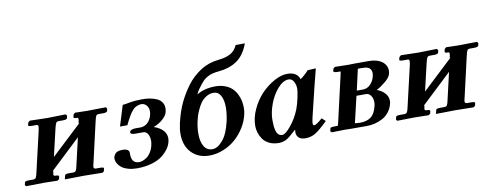

<svg xmlns="http://www.w3.org/2000/svg" viewBox="-60 -997 3354 1307"><g transform="rotate(-10 1617.0 -343.0)"><path d="M256.8 -431.2 383.8 -434.1 392.1 -423.8 388.2 -407.2Q386.7 -397 357.9 -397H328.1Q316.4 -397 311 -388.2Q305.7 -379.4 298.8 -350.1L254.9 -162.1L465.8 -359.9L460 -357.9Q464.8 -376.5 464.8 -386.2Q464.8 -397 458 -397Q430.2 -397 433.1 -405.8L437 -423.8L448.2 -434.1Q506.3 -432.1 534.2 -432.1L662.1 -434.1L668.9 -423.8L666 -407.2Q662.6 -397 634.8 -397H605Q592.8 -397 587.9 -388.7Q583 -380.9 576.2 -350.1L514.2 -80.1Q507.8 -57.1 507.8 -48.8Q507.8 -42 511 -39.1Q514.2 -36.1 522 -35.2H551.8Q580.1 -35.2 577.1 -25.9L573.2 -7.8L562 1Q479 -1 435.1 -1L301.8 1L308.1 -25.9Q310.5 -35.2 336.9 -35.2H367.2Q379.9 -35.6 385.3 -44.7Q390.6 -53.7 396 -80.1L439 -266.1L229 -67.9L233.9 -69.8V-67.9Q230 -50.3 230 -45.9Q230 -35.2 241.2 -35.2Q255.4 -35.2 261.7 -32.7Q268.1 -30.3 267.1 -25.9L263.2 -7.8L251 1Q188 -1 157.2 -1L34.2 1L26.9 -7.8L30.8 -25.9Q32.2 -35.2 61 -35.2H89.8Q103 -35.6 108.4 -44.2Q113.8 -52.7 119.1 -78.1L182.1 -349.1Q188 -373 188 -383.8Q188 -391.6 184.8 -394.3Q181.6 -397 173.8 -397H145Q117.7 -397 119.1 -405.8L124 -423.8L136.2 -434.1Z M659.7 -87.9Q664.6 -107.9 678.7 -118.4Q692.9 -128.9 722.7 -128.9Q768.6 -128.9 768.6 -100.1V-97.2V-89.8Q768.6 -26.9 821.8 -26.9Q832.5 -26.9 845.9 -31.7Q859.4 -36.6 874.5 -47.1Q889.6 -57.6 902.6 -78.1Q915.5 -98.6 921.9 -126Q925.8 -145.5 925.8 -155.8Q925.8 -183.1 914.3 -202.6Q902.8 -222.2 883.8 -222.2H827.6Q794.9 -222.2 794.9 -236.8Q794.9 -239.3 795.9 -240.2Q797.4 -249 809.1 -253.4Q820.8 -257.8 835.9 -257.8H867.7Q887.2 -257.8 903.1 -265.9Q918.9 -273.9 928.2 -286.4Q937.5 -298.8 942.6 -310.3Q947.8 -321.8 949.7 -333Q952.6 -343.3 952.6 -355Q952.6 -381.3 937.7 -397.2Q922.9 -413.1 903.8 -413.1Q891.6 -413.1 880.1 -409.2Q868.7 -405.3 860.1 -400.4Q851.6 -395.5 842 -384.3Q832.5 -373 826.9 -365.5Q821.3 -357.9 812 -340.8L798.8 -316.4L784.7 -288.1H733.9L777.8 -430.2Q787.1 -430.2 826.2 -437.5Q865.2 -444.8 916.5 -444.8Q942.9 -444.8 966.6 -440.7Q990.2 -436.5 1012.5 -427.2Q1034.7 -418 1047.6 -400.1Q1060.5 -382.3 1060.5 -357.9Q1060.5 -347.2 1057.6 -334Q1052.7 -308.6 1023.7 -283Q994.6 -257.3 958.5 -245.1Q972.2 -241.2 985.6 -234.4Q999 -227.5 1012.9 -216.6Q1026.9 -205.6 1035.4 -188.7Q1043.9 -171.9 1043.9 -151.9Q1043.9 -143.6 1040.5 -127.9Q1035.2 -105 1019.3 -82Q1003.4 -59.1 975.8 -37.1Q948.2 -15.1 902.3 -1.5Q856.4 12.2 799.8 12.2Q767.1 12.2 741.2 5.1Q715.3 -2 700.2 -12.2Q685.1 -22.5 675.3 -35.6Q665.5 -48.8 662.1 -59.8Q658.7 -70.8 658.7 -80.1Q658.7 -81.5 659.2 -84.2Q659.7 -86.9 659.7 -87.9Z M1399.4 -403.8Q1372.6 -403.8 1349.1 -388.9Q1325.7 -374 1311.5 -354.2Q1297.4 -334.5 1285.6 -308.3Q1273.9 -282.2 1269 -266.1Q1264.2 -250 1261.2 -235.8Q1250.5 -191.4 1250.5 -146Q1250.5 -90.8 1270.5 -58.8Q1290.5 -26.9 1327.6 -26.9Q1363.3 -26.9 1399.2 -69.1Q1435.1 -111.3 1454.6 -195.8Q1466.3 -248.5 1466.3 -292Q1466.3 -343.8 1449.2 -373.8Q1432.1 -403.8 1399.4 -403.8ZM1139.6 -240.2Q1158.2 -320.3 1185.8 -377.7Q1213.4 -435.1 1252.4 -487.8Q1291 -539.1 1346.7 -575.4Q1402.3 -611.8 1473.6 -619.1Q1526.4 -624.5 1558.1 -642.6Q1589.4 -660.6 1605.5 -698.2H1669.4Q1640.6 -620.1 1588.4 -584Q1537.1 -548.3 1457.5 -541Q1419.4 -537.6 1393.8 -526.1Q1368.2 -514.6 1351.3 -497.6Q1334.5 -480.5 1310.5 -446.8Q1301.3 -435.1 1290.5 -411.1Q1341.3 -444.8 1420.4 -444.8Q1456.5 -444.8 1485.8 -433.8Q1515.1 -422.9 1533.4 -405.5Q1551.8 -388.2 1564 -364.5Q1576.2 -340.8 1581.3 -316.9Q1586.4 -293 1586.4 -268.1Q1586.4 -241.2 1580.6 -220.2Q1570.3 -175.3 1544.2 -133.3Q1518.1 -91.3 1481.7 -59.1Q1445.3 -26.9 1397.5 -7.3Q1349.6 12.2 1299.3 12.2Q1224.6 12.2 1177.5 -35.9Q1130.4 -84 1130.4 -167Q1130.4 -199.2 1139.6 -240.2Z M1936 -194.8Q1949.2 -230.5 1958 -272.9Q1966.8 -315.4 1966.8 -331.1Q1966.8 -361.3 1953.9 -383.1Q1940.9 -404.8 1919.9 -404.8Q1881.8 -404.8 1844.5 -362.8Q1807.1 -320.8 1785.2 -261.7Q1763.2 -202.6 1763.2 -150.9Q1763.2 -127.4 1764.9 -110.1Q1766.6 -92.8 1771.5 -75.7Q1776.4 -58.6 1786.9 -49.3Q1797.4 -40 1813 -40Q1834.5 -40 1873.3 -87.4Q1912.1 -134.8 1936 -194.8ZM1902.8 -39.1Q1902.8 -52.2 1903.8 -58.1L1901.9 -59.1Q1856.4 -16.1 1833 -3.2Q1809.6 9.8 1778.8 9.8Q1741.7 9.8 1713.6 -4.2Q1685.5 -18.1 1670.4 -40.3Q1655.3 -62.5 1648.2 -85.7Q1641.1 -108.9 1641.1 -131.8Q1641.1 -188.5 1668.2 -246.6Q1695.3 -304.7 1735.8 -347.2Q1776.4 -389.6 1825.4 -416.7Q1874.5 -443.8 1917 -443.8Q1983.9 -443.8 2001 -392.1Q2034.2 -415.5 2058.1 -443.8L2112.8 -446.8Q2114.7 -446.8 2114.7 -443.8L2083.5 -320.8L2036.1 -125Q2028.8 -93.3 2028.8 -83Q2028.8 -66.9 2038.1 -66.9Q2052.7 -66.9 2095.2 -105L2120.1 -82Q2065.4 -28.3 2034.2 -9.3Q2002.9 9.8 1964.8 9.8Q1931.2 9.8 1917 -5.6Q1902.8 -21 1902.8 -39.1Z M2363.8 -249H2405.8Q2436 -249 2458 -271.2Q2480 -293.5 2487.3 -324.2Q2490.7 -339.8 2490.7 -347.2Q2490.7 -394 2433.6 -394Q2426.8 -394 2418.9 -394.5Q2411.1 -395 2409.7 -395Q2407.7 -395 2403.3 -394.5Q2398.9 -394 2396.5 -394ZM2355.5 -214.8 2312.5 -32.2Q2342.8 -29.8 2346.7 -29.8Q2395.5 -29.8 2423.8 -51.3Q2452.1 -72.8 2464.4 -125Q2467.8 -140.6 2467.8 -149.9Q2467.8 -178.2 2454.6 -196.5Q2441.4 -214.8 2422.4 -214.8ZM2147.5 1 2137.7 -7.8 2142.6 -27.8Q2144 -35.2 2168.5 -35.2H2193.4Q2197.3 -37.1 2200.7 -55.2L2273.4 -372.1L2277.3 -390.6Q2278.3 -394 2277.3 -397H2253.4Q2247.6 -397 2241.5 -398.4Q2235.4 -399.9 2231.7 -402.1Q2228 -404.3 2228.5 -405.8L2233.4 -423.8L2244.6 -434.1L2336.4 -432.1Q2343.8 -432.1 2359.4 -432.6Q2375 -433.1 2382.3 -433.1H2479.5Q2536.1 -433.1 2569.3 -408.7Q2602.5 -384.3 2602.5 -345.2Q2602.5 -335 2599.6 -323.2Q2594.2 -300.3 2562 -273.2Q2529.8 -246.1 2498.5 -230Q2531.2 -217.8 2552.5 -195.3Q2573.7 -172.9 2573.7 -143.1Q2573.7 -129.9 2571.8 -124Q2564 -90.3 2543.9 -65.2Q2523.9 -40 2497.6 -26.4Q2471.2 -12.7 2444.1 -6.3Q2417 0 2389.6 0H2283.7L2236.3 -1Q2223.6 -0.5 2191.9 0Q2160.2 0.5 2147.5 1Z M2822.3 -431.2 2949.2 -434.1 2957.5 -423.8 2953.6 -407.2Q2952.1 -397 2923.3 -397H2893.6Q2881.8 -397 2876.5 -388.2Q2871.1 -379.4 2864.3 -350.1L2820.3 -162.1L3031.2 -359.9L3025.4 -357.9Q3030.3 -376.5 3030.3 -386.2Q3030.3 -397 3023.4 -397Q2995.6 -397 2998.5 -405.8L3002.4 -423.8L3013.7 -434.1Q3071.8 -432.1 3099.6 -432.1L3227.5 -434.1L3234.4 -423.8L3231.4 -407.2Q3228 -397 3200.2 -397H3170.4Q3158.2 -397 3153.3 -388.7Q3148.4 -380.9 3141.6 -350.1L3079.6 -80.1Q3073.2 -57.1 3073.2 -48.8Q3073.2 -42 3076.4 -39.1Q3079.6 -36.1 3087.4 -35.2H3117.2Q3145.5 -35.2 3142.6 -25.9L3138.7 -7.8L3127.4 1Q3044.4 -1 3000.5 -1L2867.2 1L2873.5 -25.9Q2876 -35.2 2902.3 -35.2H2932.6Q2945.3 -35.6 2950.7 -44.7Q2956.1 -53.7 2961.4 -80.1L3004.4 -266.1L2794.4 -67.9L2799.3 -69.8V-67.9Q2795.4 -50.3 2795.4 -45.9Q2795.4 -35.2 2806.6 -35.2Q2820.8 -35.2 2827.1 -32.7Q2833.5 -30.3 2832.5 -25.9L2828.6 -7.8L2816.4 1Q2753.4 -1 2722.7 -1L2599.6 1L2592.3 -7.8L2596.2 -25.9Q2597.7 -35.2 2626.5 -35.2H2655.3Q2668.5 -35.6 2673.8 -44.2Q2679.2 -52.7 2684.6 -78.1L2747.6 -349.1Q2753.4 -373 2753.4 -383.8Q2753.4 -391.6 2750.2 -394.3Q2747.1 -397 2739.3 -397H2710.4Q2683.1 -397 2684.6 -405.8L2689.5 -423.8L2701.7 -434.1Z"/></g></svg>

Font: Linux Libertine G
Style: Bold Italic
Weight: 700
Italic angle: -11.5°
Designer: Philipp H. Poll
Foundry: Philipp H. Poll
Version: Version 4.1.0